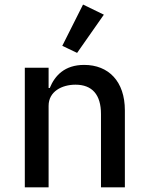

<svg xmlns="http://www.w3.org/2000/svg" viewBox="-20 -808 640 828"><path d="M189.6 0V-351.6C189.6 -413.7 247.2 -442.8 305.4 -442.8C377.1 -442.8 415.5 -400.2 415.5 -316.1V0H518.5V-332C518.5 -457 448.2 -528.1 343 -528.1C258.5 -528.1 216.6 -481.9 194.6 -428.6H189.6V-516H87V0ZM248.6 -610.4 312.5 -579.9 427.9 -744.7 338.1 -788.4Z"/></svg>

Font: Margiela Mono Medium
Style: Regular
Weight: 500
Designer: Mike Abbink, Paul van der Laan, Pieter van Rosmalen
Foundry: Bold Monday
Version: Version 2.003 2021